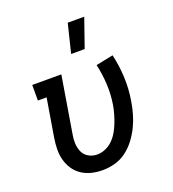

<svg xmlns="http://www.w3.org/2000/svg" viewBox="-138 -860 876 973"><g transform="rotate(-20 300.0 -373.5)"><path d="M250 8Q219 8 190.5 1Q162 -6 138.5 -21.5Q115 -37 99 -60.5Q83 -84 75.5 -112Q68 -140 68.5 -170.5Q69 -201 74 -231L108 -436H61V-520H218L168 -217Q163 -192 164 -167.5Q165 -143 174.5 -121.5Q184 -100 205 -88Q226 -76 251 -76Q273 -76 295.5 -85.5Q318 -95 335.5 -112.5Q353 -130 365 -151Q377 -172 385.5 -194Q394 -216 400.5 -238.5Q407 -261 411 -284Q420 -340 417 -395.5Q414 -451 402 -503L495 -522Q509 -462 512 -398.5Q515 -335 504 -270Q499 -238 489.5 -205Q480 -172 465 -141Q450 -110 428.5 -81.5Q407 -53 378.5 -31.5Q350 -10 316.5 -1Q283 8 250 8ZM300 -600 338 -755H427L373 -600Z"/></g></svg>

Font: Iosevka Etoile Medium
Style: Italic
Weight: 500
Italic angle: -9°
Designer: Belleve Invis
Foundry: Belleve Invis
Version: Version 22.1.2; ttfautohint (v1.8.4)